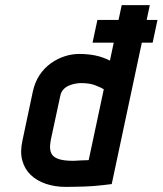

<svg xmlns="http://www.w3.org/2000/svg" viewBox="-20 -720 636 751"><path d="M577 -553 596 -642H361L342 -553ZM417 0 566 -700H456L410 -483Q382 -497 353 -503Q324 -509 289 -509Q262 -509 233.5 -500Q205 -491 179 -472.5Q153 -454 134.5 -426Q116 -398 108 -360L68 -171Q58 -127 67 -93Q76 -59 100 -36Q124 -13 159.5 -1Q195 11 237 11Q257 11 276 10.5Q295 10 313 9.5Q331 9 348.5 7.5Q366 6 383.5 4Q401 2 417 0ZM386 -371 327 -94Q327 -94 322.5 -93.5Q318 -93 310.5 -93Q303 -93 294.5 -92.5Q286 -92 278.5 -91.5Q271 -91 266 -91Q232 -91 212.5 -97Q193 -103 185 -113.5Q177 -124 176 -139.5Q175 -155 179 -174L216 -346Q219 -360 227.5 -369.5Q236 -379 248 -384.5Q260 -390 273 -392.5Q286 -395 297 -395Q332 -395 355 -385.5Q378 -376 386 -371Z"/></svg>

Font: Advent Pro
Style: Italic
Weight: 400
Italic angle: -12°
Designer: VivaRado, Andreas Kalpakidis
Foundry: VivaRado, Andreas Kalpakidis
Version: Version 3.000